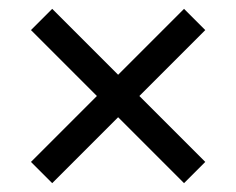

<svg xmlns="http://www.w3.org/2000/svg" viewBox="-20 -542 534 434"><path d="M98 -128 247 -277 396 -128 444 -176 295 -325 444 -474 396 -522 247 -373 98 -522 50 -474 199 -325 50 -176Z"/></svg>

Font: Fixel Display Regular
Style: Regular
Weight: 400
Designer: AlfaBravo + MacPaw
Foundry: Kyrylo Tkachov, Marchela Mozhyna, Serhii Makarenko, Maria Weinstein, Zakhar Kryvoshyya
Version: Version 1.211